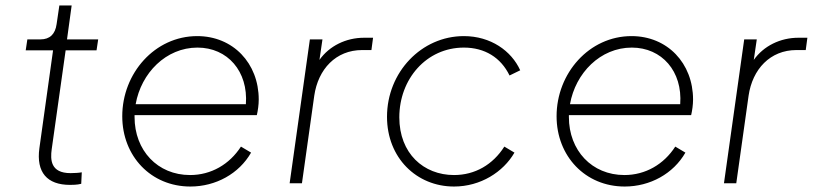

<svg xmlns="http://www.w3.org/2000/svg" viewBox="-20 -670 2972 702"><path d="M236 6C242 6 263 6 277 2L279 -40C269 -38 251 -37 238 -37C164 -37 164 -87 169 -124L220 -486H333L339 -526H225L242 -650H197L187 -582C182 -545 162 -526 128 -526H80L74 -486H174L124 -128C112 -40 152 6 236 6Z M676 12C769 12 854 -35 898 -112L861 -134C819 -69 752 -30 675 -30C556 -30 472 -120 472 -242V-249H919C923 -266 926 -287 926 -306C926 -439 832 -538 701 -538C546 -538 427 -402 427 -245C427 -99 532 12 676 12ZM476 -289C496 -403 587 -496 702 -496C812 -496 888 -409 879 -289Z M1039 0H1084L1129 -320C1143 -417 1208 -487 1304 -487H1338L1344 -532H1311C1245 -532 1184 -502 1148 -451L1159 -526H1113Z M1640 12C1737 12 1820 -41 1861 -112L1824 -134C1782 -68 1717 -30 1640 -30C1529 -30 1440 -109 1440 -241C1440 -381 1539 -496 1676 -496C1752 -496 1811 -460 1843 -394L1882 -413C1850 -484 1774 -538 1676 -538C1521 -538 1395 -406 1395 -243C1395 -93 1503 12 1640 12Z M2264 12C2357 12 2442 -35 2486 -112L2449 -134C2407 -69 2340 -30 2263 -30C2144 -30 2060 -120 2060 -242V-249H2507C2511 -266 2514 -287 2514 -306C2514 -439 2420 -538 2289 -538C2134 -538 2015 -402 2015 -245C2015 -99 2120 12 2264 12ZM2064 -289C2084 -403 2175 -496 2290 -496C2400 -496 2476 -409 2467 -289Z M2627 0H2672L2717 -320C2731 -417 2796 -487 2892 -487H2926L2932 -532H2899C2833 -532 2772 -502 2736 -451L2747 -526H2701Z"/></svg>

Font: Mluvka ExtraLight
Style: Italic
Weight: 200
Italic angle: -8°
Designer: Modified by Jiří Krblich, Original typeface by Gumpita Rahayu
Foundry: Gumpita Rahayu & Jiří Krblich
Version: Version 2.000;Glyphs 3.1.1 (3134)